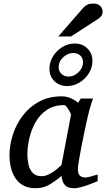

<svg xmlns="http://www.w3.org/2000/svg" viewBox="-20 -1025 585 1058"><path d="M176.8 12.2Q132.8 12.2 104.5 -5.4Q76.2 -22.9 60.3 -50.5Q44.4 -78.1 38.3 -109.1Q32.2 -140.1 32.2 -167Q32.2 -225.1 50.8 -283Q69.3 -340.8 106 -388.7Q142.6 -436.5 196 -465.3Q249.5 -494.1 319.8 -494.1Q347.7 -494.1 372.1 -482.9Q396.5 -471.7 410.2 -458L424.8 -481.9H493.2Q488.3 -470.7 482.4 -451.7Q476.6 -432.6 474.1 -424.8Q469.7 -409.2 461.9 -375Q454.1 -340.8 445.1 -298.1Q436 -255.4 428 -213.4Q419.9 -171.4 414.6 -138.7Q409.2 -106 409.2 -92.8Q409.2 -66.9 420.4 -56.9Q431.6 -46.9 452.1 -46.9Q459 -46.9 472.7 -50.5Q486.3 -54.2 499.8 -58.1Q513.2 -62 518.1 -63V-26.9Q510.3 -23.4 486.3 -13.9Q462.4 -4.4 435.1 3.9Q407.7 12.2 388.2 12.2Q352.1 12.2 337.2 -5.6Q322.3 -23.4 318.8 -56.2Q296.4 -35.2 259 -11.5Q221.7 12.2 176.8 12.2ZM208 -54.2Q231.4 -54.2 254.4 -66.7Q277.3 -79.1 294.7 -94.2Q312 -109.4 318.8 -116.2L371.1 -392.1Q371.6 -395.5 364.7 -408.7Q357.9 -421.9 349.1 -433.8Q340.3 -445.8 334 -445.8Q276.9 -445.8 237.8 -419.2Q198.7 -392.6 175.3 -350.6Q151.9 -308.6 141.4 -261.5Q130.9 -214.4 130.9 -172.9Q130.9 -145 137.2 -117.7Q143.6 -90.3 160.4 -72.3Q177.2 -54.2 208 -54.2ZM489.3 -689Q489.3 -652.3 469.5 -620.8Q449.7 -589.4 418 -570.1Q386.2 -550.8 349.6 -550.8Q307.6 -550.8 280 -577.6Q252.4 -604.5 252.4 -646Q252.4 -682.6 272 -714.4Q291.5 -746.1 323.2 -765.6Q355 -785.2 391.6 -785.2Q433.6 -785.2 461.4 -758.1Q489.3 -731 489.3 -689ZM437.5 -682.1Q437.5 -705.1 422.4 -719Q407.2 -732.9 384.3 -732.9Q353.5 -732.9 328.4 -709.7Q303.2 -686.5 303.2 -654.8Q303.2 -631.8 319.1 -617.4Q335 -603 357.4 -603Q388.2 -603 412.8 -627.2Q437.5 -651.4 437.5 -682.1ZM545.4 -962.4Q545.4 -948.2 539.1 -938.5Q532.7 -928.7 521.5 -921.4L371.6 -824.2H301.3L437.5 -980.5Q447.3 -991.7 459.7 -998.5Q472.2 -1005.4 494.6 -1005.4Q520.5 -1005.4 533 -991.5Q545.4 -977.5 545.4 -962.4Z"/></svg>

Font: Charis
Style: Italic
Weight: 400
Italic angle: -11°
Designer: Walt Agee, Miriam Martin, Annie Olsen, Victor Gaultney, Lorna Priest, Alan Ward, Bob Hallissy, Martin Hosken, Sharon Cor
Foundry: SIL Global
Version: Version 7.000